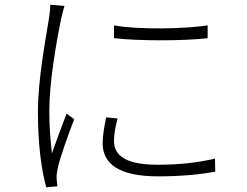

<svg xmlns="http://www.w3.org/2000/svg" viewBox="-20 -767 1040 810"><path d="M461 -660V-606C560 -594 759 -594 856 -606V-660C762 -645 560 -641 461 -660ZM428 -272C420 -233 413 -195 413 -163C413 -75 483 -23 647 -23C743 -23 828 -31 888 -43L887 -98C811 -80 733 -72 644 -72C488 -72 461 -126 461 -172C461 -200 466 -230 476 -267L428 -272ZM192 -747C192 -731 190 -713 187 -692C174 -608 140 -437 140 -293C140 -159 155 -49 175 23L222 19C221 10 220 -2 219 -12C218 -24 220 -41 223 -55C232 -99 269 -202 293 -264L261 -288C244 -244 217 -172 199 -120C192 -185 188 -234 188 -299C188 -417 216 -581 238 -688C242 -707 248 -727 252 -742Z"/></svg>

Font: Noto Sans CJK JP Light
Style: Regular
Weight: 300
Designer: Ryoko NISHIZUKA (kana & ideographs); Paul D. Hunt (Latin, Greek & Cyrillic); Wenlong ZHANG (bopomofo); Sandoll Communica
Foundry: Adobe Systems Incorporated
Version: Version 1.004;PS 1.004;hotconv 1.0.82;makeotf.lib2.5.63406